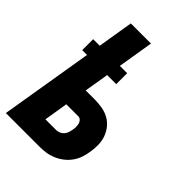

<svg xmlns="http://www.w3.org/2000/svg" viewBox="-215 -832 930 930"><g transform="rotate(45 250.0 -367.5)"><path d="M0 0 79 -477H46V-552H91L121 -735H259L229 -552H279V-477H217L196 -351H258Q284 -351 309.5 -346.5Q335 -342 356.5 -330Q378 -318 393.5 -298.5Q409 -279 417 -256Q425 -233 425.5 -206.5Q426 -180 421 -154Q418 -133 410.5 -111.5Q403 -90 389 -71Q375 -52 356.5 -38Q338 -24 316.5 -15Q295 -6 273.5 -3Q252 0 230 0ZM157 -114H230Q241 -114 251.5 -118.5Q262 -123 269.5 -131.5Q277 -140 280.5 -150.5Q284 -161 286 -172Q288 -182 288 -193Q288 -204 285.5 -213.5Q283 -223 276 -230Q269 -237 258 -237H177Z"/></g></svg>

Font: Iosevka Curly Heavy Oblique
Style: Regular
Weight: 900
Italic angle: -9°
Monospace: yes
Designer: Belleve Invis
Foundry: Belleve Invis
Version: Version 11.1.0; ttfautohint (v1.8.3)